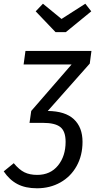

<svg xmlns="http://www.w3.org/2000/svg" viewBox="-73 -801 524 1033"><path d="M410 -459 184 -204Q278 -203 324.5 -159.5Q371 -116 371 -38Q371 35 339.5 92Q308 149 252 180.5Q196 212 126 212Q64 212 21 189.5Q-22 167 -53 121L1 77Q30 112 58.5 126Q87 140 127 140Q198 140 239 89.5Q280 39 280 -38Q280 -95 251.5 -117.5Q223 -140 158 -140H85L86 -141L95 -204L312 -454H54L64 -527H419ZM418 -740 281 -628H226L119 -740L158 -781L258 -699L386 -781Z"/></svg>

Font: Fira Sans Condensed
Style: Italic
Weight: 400
Width: 3
Italic angle: -8°
Designer: bBox Type GmbH & Carrois Corporate GbR & Edenspiekermann AG
Foundry: bBox Type GmbH & Carrois Corporate GbR & Edenspiekermann AG
Version: Version 4.301